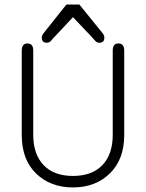

<svg xmlns="http://www.w3.org/2000/svg" viewBox="-20 -820 645 849"><path d="M170.9 -670.9 273.4 -799.8H331.1L435.5 -670.9Q441.4 -663.1 441.4 -653.3Q441.4 -630.9 418.9 -630.9Q408.2 -630.9 400.4 -640.1Q392.6 -649.4 391.6 -650.4L302.7 -744.1L214.8 -650.4Q212.9 -648.4 210 -644.5Q207 -640.6 205.1 -639.2Q203.1 -637.7 201.2 -635.7Q197.3 -631.8 187.5 -630.9Q165 -630.9 165 -653.3Q165 -663.1 170.9 -670.9ZM478.5 -596.7Q478.5 -627.9 503.9 -627.9Q529.3 -627.9 529.3 -595.7V-222.7Q529.3 -115.2 465.8 -53.2Q402.3 8.8 302.7 8.8Q203.1 8.8 139.6 -52.7Q76.2 -114.3 76.2 -222.7V-595.7Q76.2 -627.9 101.6 -627.9Q127 -627.9 127 -596.7V-223.6Q127 -137.7 172.9 -89.8Q218.8 -42 302.7 -42Q386.7 -42 432.6 -89.8Q478.5 -137.7 478.5 -223.6Z"/></svg>

Font: Jura
Style: Book
Weight: 400
Version: Version 2.5